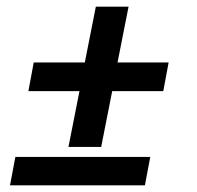

<svg xmlns="http://www.w3.org/2000/svg" viewBox="-20 -555 590 575"><path d="M185 -115 218 -282H65L81 -368H234L267 -535H365L332 -368H485L469 -282H316L283 -115ZM414 0H10L26 -85H430Z"/></svg>

Font: Lode Dark Term
Style: Bold Italic
Weight: 700
Italic angle: -11°
Monospace: yes
Designer: Belleve Invis
Foundry: Belleve Invis
Version: Version 29.2.0